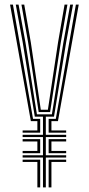

<svg xmlns="http://www.w3.org/2000/svg" viewBox="-20 -820 388 840"><path d="M168 0V-130.8H79V-140.8H168V-220.2H79V-230.2H168V-309.5H132.2L79.5 -633.5L49 -800H61.2L91.5 -633.5L141.5 -319.8H207L257.2 -633.5L287.2 -800H299.5L269.2 -633.5L216.2 -309.5H180.5V-230.2H269.5V-220.2H180.5V-140.8H269.5V-130.8H180.5V0ZM143.5 0V-111.5H79V-121.5H155.8V0ZM192.8 0V-121.5H269.5V-111.5H205V0ZM79 -149.8V-159.8H143.5V-201.2H79V-211.2H155.8V-149.8ZM192.8 -149.8V-211.2H269.5V-201.2H205V-159.8H269.5V-149.8ZM79 -239.5V-249.2H143.5V-290H115L24 -800H36.5L124.5 -300H155.8V-239.5ZM149.2 -329.8 103.2 -633.5 73.8 -800H86L115 -633.5L158.5 -339.8H189.5L233.8 -633.5L262.5 -800H275L245.8 -633.5L199.2 -329.8ZM192.8 -239.5V-300H224.2L312 -800H324.5L233.5 -290H205V-249.2H269.5V-239.5Z"/></svg>

Font: Big Shoulders Inline Text Thin Light
Style: Regular
Weight: 300
Version: Version 2.002